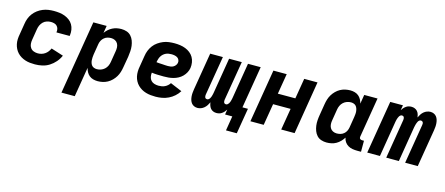

<svg xmlns="http://www.w3.org/2000/svg" viewBox="-49 -1093 4298 1854"><g transform="rotate(15 2100.0 -166.5)"><path d="M270 8Q245 8 220.5 5.5Q196 3 173 -4.5Q150 -12 130 -24Q110 -36 94 -53Q78 -70 67.5 -91Q57 -112 52 -135.5Q47 -159 48 -184Q49 -209 54 -234L72 -344Q76 -372 86 -398.5Q96 -425 113.5 -448.5Q131 -472 155 -490Q179 -508 206 -519Q233 -530 260.5 -534Q288 -538 315 -538Q344 -538 372 -534.5Q400 -531 425 -521.5Q450 -512 471.5 -496Q493 -480 506.5 -457Q520 -434 524.5 -406.5Q529 -379 525 -351Q525 -349 524.5 -347.5Q524 -346 524 -344H392Q392 -345 392 -345.5Q392 -346 392 -347Q395 -364 391 -380Q387 -396 376 -407.5Q365 -419 348.5 -423.5Q332 -428 315 -428Q295 -428 274.5 -421.5Q254 -415 238.5 -400Q223 -385 214 -365.5Q205 -346 202 -326L184 -216Q180 -194 182 -172.5Q184 -151 196 -134Q208 -117 228 -109.5Q248 -102 270 -102Q288 -102 306 -107Q324 -112 340 -123Q356 -134 367.5 -149Q379 -164 387 -182L510 -143Q495 -108 469.5 -78.5Q444 -49 411.5 -28.5Q379 -8 342.5 0Q306 8 270 8Z M589 205 711 -530H844L832 -457Q845 -476 863 -492Q881 -508 902 -518.5Q923 -529 945 -533.5Q967 -538 990 -538Q1018 -538 1043.5 -529.5Q1069 -521 1086.5 -502Q1104 -483 1113.5 -458Q1123 -433 1126.5 -406.5Q1130 -380 1128 -352Q1126 -324 1122 -296L1103 -186Q1099 -161 1091.5 -136.5Q1084 -112 1070.5 -89.5Q1057 -67 1037.5 -47.5Q1018 -28 995 -15.5Q972 -3 947 2.5Q922 8 897 8Q874 8 852 2Q830 -4 813.5 -17.5Q797 -31 786.5 -50.5Q776 -70 771 -91L722 205ZM860 -102Q880 -102 900 -109Q920 -116 936 -130.5Q952 -145 961 -164.5Q970 -184 973 -204L991 -314Q995 -335 994 -355.5Q993 -376 983.5 -393Q974 -410 956 -419Q938 -428 917 -428Q899 -428 881 -423Q863 -418 848 -405.5Q833 -393 824 -376Q815 -359 812 -341L794 -231Q792 -216 791 -201.5Q790 -187 791 -173Q792 -159 796.5 -145.5Q801 -132 809.5 -122Q818 -112 831.5 -107Q845 -102 860 -102Z M1477 8Q1452 8 1427 5.5Q1402 3 1378.5 -4Q1355 -11 1334.5 -23Q1314 -35 1297.5 -51.5Q1281 -68 1269.5 -89.5Q1258 -111 1253 -134.5Q1248 -158 1248.5 -183.5Q1249 -209 1254 -234L1272 -344Q1276 -372 1286.5 -399Q1297 -426 1315 -450Q1333 -474 1358 -491.5Q1383 -509 1410 -520Q1437 -531 1465.5 -534.5Q1494 -538 1522 -538Q1550 -538 1578 -534Q1606 -530 1631.5 -520Q1657 -510 1678 -493.5Q1699 -477 1712.5 -454Q1726 -431 1730.5 -403Q1735 -375 1731 -347Q1727 -323 1715 -300.5Q1703 -278 1685 -260Q1667 -242 1644.5 -230Q1622 -218 1597.5 -211.5Q1573 -205 1549.5 -203Q1526 -201 1502 -201Q1472 -201 1441.5 -202Q1411 -203 1382 -207Q1379 -185 1383.5 -164Q1388 -143 1401.5 -128.5Q1415 -114 1435.5 -108Q1456 -102 1477 -102Q1492 -102 1507.5 -104.5Q1523 -107 1538 -114Q1553 -121 1565.5 -132Q1578 -143 1587 -157L1704 -108Q1686 -79 1660 -56Q1634 -33 1603.5 -18.5Q1573 -4 1541 2Q1509 8 1477 8ZM1515 -309Q1528 -309 1542 -311Q1556 -313 1568.5 -320Q1581 -327 1590 -339Q1599 -351 1601 -364Q1604 -379 1597.5 -393Q1591 -407 1579 -414.5Q1567 -422 1551.5 -425Q1536 -428 1521 -428Q1507 -428 1493 -426Q1479 -424 1465.5 -418Q1452 -412 1440.5 -402Q1429 -392 1421 -379.5Q1413 -367 1408.5 -353.5Q1404 -340 1401 -326L1400 -316Q1414 -314 1428.5 -313.5Q1443 -313 1457.5 -312Q1472 -311 1486 -310Q1500 -309 1515 -309Z M2218 146 2242 0H2170L2178 -51Q2170 -38 2160 -27Q2150 -16 2138 -7.5Q2126 1 2112 4.5Q2098 8 2085 8Q2067 8 2051.5 1.5Q2036 -5 2026 -17Q2016 -29 2010.5 -44.5Q2005 -60 2003 -77Q1995 -60 1985 -44.5Q1975 -29 1961 -17Q1947 -5 1930 1.5Q1913 8 1895 8Q1877 8 1861 1Q1845 -6 1834.5 -19.5Q1824 -33 1819 -49.5Q1814 -66 1812.5 -84Q1811 -102 1812.5 -120Q1814 -138 1817 -157L1879 -530H2006L1940 -136Q1939 -129 1939.5 -122Q1940 -115 1942.5 -109Q1945 -103 1951 -100Q1957 -97 1964 -97Q1972 -97 1979 -102.5Q1986 -108 1990.5 -115Q1995 -122 1998 -130Q2001 -138 2003 -146Q2005 -154 2007 -162Q2009 -170 2010 -178L2068 -530H2195L2129 -136Q2128 -129 2128.5 -122Q2129 -115 2131.5 -109Q2134 -103 2140 -100Q2146 -97 2153 -97Q2161 -97 2168 -102.5Q2175 -108 2179.5 -115Q2184 -122 2187 -130Q2190 -138 2192 -146Q2194 -154 2196 -162Q2198 -170 2199 -178L2257 -530H2384L2314 -110H2369L2326 146Z M2423 0 2511 -530H2644L2610 -326H2785L2819 -530H2952L2865 0H2731L2767 -216H2592L2556 0Z M3185 8Q3158 8 3132 -0.5Q3106 -9 3088.5 -28Q3071 -47 3061.5 -72Q3052 -97 3048.5 -123.5Q3045 -150 3047 -178Q3049 -206 3054 -234L3072 -344Q3076 -369 3083.5 -393.5Q3091 -418 3104.5 -440.5Q3118 -463 3137.5 -482.5Q3157 -502 3180 -514.5Q3203 -527 3228.5 -532.5Q3254 -538 3279 -538Q3302 -538 3323.5 -532Q3345 -526 3361.5 -512.5Q3378 -499 3388.5 -479.5Q3399 -460 3404 -439L3419 -530H3552L3486 -132Q3485 -126 3486 -120Q3487 -114 3490.5 -110Q3494 -106 3499.5 -104Q3505 -102 3511 -102H3531V8H3493Q3469 8 3445 4Q3421 0 3401 -12Q3381 -24 3368 -43Q3355 -62 3351 -85Q3338 -64 3320 -45.5Q3302 -27 3280 -14.5Q3258 -2 3233.5 3Q3209 8 3185 8ZM3258 -102Q3276 -102 3294.5 -107Q3313 -112 3328 -124.5Q3343 -137 3351.5 -154Q3360 -171 3363 -189L3381 -299Q3383 -314 3384.5 -328.5Q3386 -343 3384.5 -357Q3383 -371 3378.5 -384.5Q3374 -398 3365.5 -408Q3357 -418 3343.5 -423Q3330 -428 3315 -428Q3295 -428 3275 -421Q3255 -414 3239 -399.5Q3223 -385 3214 -365.5Q3205 -346 3202 -326L3184 -216Q3180 -195 3181 -174.5Q3182 -154 3191.5 -137Q3201 -120 3219 -111Q3237 -102 3258 -102Z M3591 0 3679 -530H3806L3797 -479Q3805 -492 3815 -503Q3825 -514 3837 -522.5Q3849 -531 3863 -534.5Q3877 -538 3891 -538Q3908 -538 3923.5 -531.5Q3939 -525 3949.5 -513Q3960 -501 3965 -485.5Q3970 -470 3972 -453Q3980 -470 3990 -485.5Q4000 -501 4014 -513Q4028 -525 4045.5 -531.5Q4063 -538 4080 -538Q4098 -538 4114 -531Q4130 -524 4140.5 -510.5Q4151 -497 4156 -480.5Q4161 -464 4162.5 -446Q4164 -428 4162.5 -410Q4161 -392 4158 -373L4096 0H3970L4035 -394Q4036 -401 4036 -408Q4036 -415 4033 -421Q4030 -427 4024 -430Q4018 -433 4011 -433Q4003 -433 3996 -427.5Q3989 -422 3985 -415Q3981 -408 3978 -400Q3975 -392 3972.5 -384Q3970 -376 3968.5 -368Q3967 -360 3965 -352L3907 0H3781L3846 -394Q3847 -401 3846.5 -408Q3846 -415 3843.5 -421Q3841 -427 3835 -430Q3829 -433 3822 -433Q3814 -433 3807 -427.5Q3800 -422 3796 -415Q3792 -408 3788.5 -400Q3785 -392 3783 -384Q3781 -376 3779 -368Q3777 -360 3776 -352L3718 0Z"/></g></svg>

Font: Iosevka Curly XBdEx
Style: Italic
Weight: 800
Width: 7
Italic angle: -9°
Monospace: yes
Designer: Belleve Invis
Foundry: Belleve Invis
Version: Version 11.1.0; ttfautohint (v1.8.3)